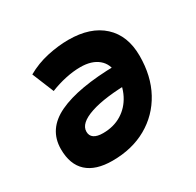

<svg xmlns="http://www.w3.org/2000/svg" viewBox="-122 -665 831 813"><g transform="rotate(-30 293.0 -258.5)"><path d="M288.6 -401.9Q254.4 -401.9 215.8 -393.6Q177.2 -385.3 141.1 -370.6L97.7 -476.6Q145.5 -503.9 199.5 -515.6Q253.4 -527.3 302.7 -527.3Q410.2 -527.3 470.5 -472.2Q530.8 -417 530.8 -317.9Q530.8 -219.2 490.7 -145.8Q450.7 -72.3 378.4 -31.2Q306.2 9.8 210 9.8Q128.4 9.8 86.4 -28.6Q44.4 -66.9 44.4 -141.6Q44.4 -239.3 141.1 -285.2Q237.8 -331.1 423.3 -334L443.4 -241.2Q316.9 -240.2 245.8 -216.6Q174.8 -192.9 174.8 -151.9Q174.8 -131.8 189.7 -121.6Q204.6 -111.3 233.4 -111.3Q285.6 -111.3 324.7 -135.3Q363.8 -159.2 385.7 -202.1Q407.7 -245.1 407.7 -302.2Q407.2 -349.1 375.7 -375.5Q344.2 -401.9 288.6 -401.9Z"/></g></svg>

Font: Cascadia Mono NF
Style: Italic
Weight: 400
Italic angle: -10°
Monospace: yes
Designer: Aaron Bell
Foundry: Saja Typeworks
Version: Version 2404.023